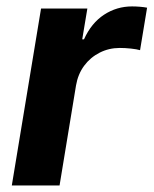

<svg xmlns="http://www.w3.org/2000/svg" viewBox="-20 -567 470 587"><path d="M16.1 0 105.5 -541H247.1L231.4 -446.8H236.8Q259.3 -496.6 298.1 -522Q336.9 -547.4 383.8 -547.4Q395 -547.4 407.5 -546.4Q419.9 -545.4 429.7 -543.5L408.2 -413.6Q398.4 -416.5 380.4 -418.5Q362.3 -420.4 346.2 -420.4Q313 -420.4 284.7 -406Q256.3 -391.6 237.3 -366Q218.3 -340.3 212.4 -305.7L162.1 0Z"/></svg>

Font: Inter 17pt
Style: Bold Italic
Weight: 700
Italic angle: -9.3988°
Version: Version 4.001;git-66647c0bb